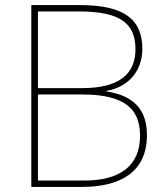

<svg xmlns="http://www.w3.org/2000/svg" viewBox="-20 -734 653 754"><path d="M294 -714H103V0H303C449 0 557 -56 557 -203C557 -293 516 -357 398 -375V-377C490 -393 539 -461 539 -542C539 -657 469 -714 294 -714ZM303 -388H129V-689H291C446 -689 512 -646 512 -541C512 -440 444 -388 303 -388ZM129 -363H300C443 -363 530 -325 530 -202C530 -79 447 -25 311 -25H129Z"/></svg>

Font: Noto Sans Georgian Thin
Style: Regular
Weight: 100
Designer: Monotype Design Team, Akaki Razmadze
Foundry: Google LLC
Version: Version 2.005